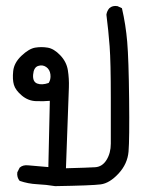

<svg xmlns="http://www.w3.org/2000/svg" viewBox="-20 -459 540 655"><path d="M168 176Q138 171 107 169.5Q76 168 47 158Q37 146 39 129L47 113Q58 103 76 105L145 111V108L150 -115Q129 -113 102.5 -114Q76 -115 54.5 -133Q33 -151 27.5 -169.5Q22 -188 25 -216.5Q28 -245 53.5 -269Q79 -293 100 -296.5Q121 -300 142.5 -296.5Q164 -293 185.5 -270.5Q207 -248 211.5 -219.5Q216 -191 215 -161Q214 -131 205 115Q280 113 304.5 111.5Q329 110 343.5 86.5Q358 63 358 31Q358 -1 358 -124.5Q358 -248 354 -301Q350 -354 343 -409Q345 -422 353 -431Q364 -441 381 -438L396 -431Q409 -375 414 -316Q419 -257 420.5 -120.5Q422 16 418.5 58Q415 100 384.5 133Q354 166 323.5 170Q293 174 168 176ZM146 -176Q154 -188 152 -205Q150 -222 137.5 -230.5Q125 -239 110 -234Q95 -229 93 -204.5Q91 -180 107 -174Q123 -168 146 -176Z"/></svg>

Font: NaniFont Regular
Style: Regular
Weight: 400
Designer: Nanigashitei
Version: Version 1.036